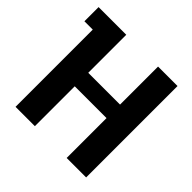

<svg xmlns="http://www.w3.org/2000/svg" viewBox="-173 -857 1025 1025"><g transform="rotate(45 339.5 -345.0)"><path d="M463 0V-690H610V0ZM77 0V-583H14V-690H223V0ZM168 -301V-403H515V-301Z"/></g></svg>

Font: Mozilla Headline ExtraLight
Style: Regular
Weight: 200
Designer: Studio DRAMA
Foundry: Studio DRAMA
Version: Version 1.000